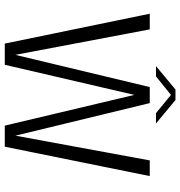

<svg xmlns="http://www.w3.org/2000/svg" viewBox="4 -740 737 784"><g transform="rotate(90 372.0 -348.5)"><path d="M158.5 0H245L368 -529L493.5 0H579.5L699.5 -592H635.5L534.5 -43.5L401.5 -592H336L204.5 -43L100.5 -592H36.5ZM250.5 -617.5H292.5L368 -678.5L442.5 -617.5H484.5L389 -697H346Z"/></g></svg>

Font: Anybody Light
Style: Regular
Weight: 300
Designer: Tyler Finck
Foundry: Etcetera Type Company
Version: Version 1.111; ttfautohint (v1.8.4)